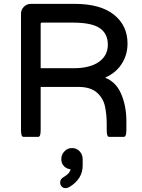

<svg xmlns="http://www.w3.org/2000/svg" viewBox="-20 -708 735 991"><path d="M406.7 114.3V146.5Q406.7 215.8 337.4 257.8Q326.7 263.2 318.4 263.2Q306.2 263.2 298.3 254.6Q290.5 246.1 290.5 233.9Q290.5 221.7 299.8 212.4L304.7 208.5Q326.7 195.3 335.9 184.1Q342.8 175.8 343.8 165.5Q324.2 163.6 311 150.4Q296.4 135.7 296.4 112.3Q296.4 88.9 313.5 72.3Q329.1 56.2 351.6 56.2Q375.5 56.2 391.1 73Q406.7 89.8 406.7 114.3ZM355.5 -591.3H196.3Q192.9 -591.3 191.4 -589.8Q189.9 -587.9 189.9 -585V-356H360.4Q443.8 -356 490.2 -388.4Q536.6 -420.9 536.6 -477.5Q536.6 -534.2 495.1 -562.7Q453.6 -591.3 355.5 -591.3ZM632.3 -84V-39.1Q632.3 -10.7 625.5 -4.4Q623 -1.5 619.1 -1.5H543.9Q540 -1.5 537.1 -4.4Q530.8 -10.7 530.8 -39.1V-68.4Q530.8 -116.7 522 -158.2Q512.7 -202.1 479.5 -230.7Q446.3 -259.3 385.7 -259.3H189.9V-39.1Q189.9 -17.6 186.5 -8.8Q185.5 -6.3 183.1 -3.9Q180.7 -1.5 176.8 -1.5H101.6Q97.7 -1.5 94.7 -4.4Q88.4 -10.7 88.4 -39.1V-636.7Q88.4 -658.2 103.3 -673.1Q118.2 -688 138.7 -688H366.2Q497.1 -688 567.4 -632.8Q638.2 -576.7 638.2 -483.4Q638.2 -414.6 596.7 -362.3Q567.9 -326.7 522.5 -307.1Q577.6 -285.2 603.5 -227.5Q632.3 -163.1 632.3 -84Z"/></svg>

Font: YuPearl-Medium
Style: Medium
Weight: 500
Designer: Max Yao
Foundry: Max-Everyday
Version: Version 1.011; ttfautohint (v1.8.3)